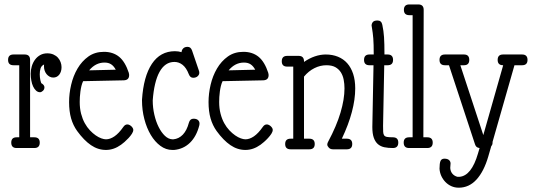

<svg xmlns="http://www.w3.org/2000/svg" viewBox="-20 -681 2453 882"><path d="M42 -381.3H68.4V-50.3H56.2C39.9 -50.3 31.7 -42.2 31.7 -25.9C31.7 -9.3 39.9 -1 56.2 -1H137.7C154.3 -1 162.6 -9.3 162.6 -25.9C162.6 -42.2 154.3 -50.3 137.7 -50.3H118.2V-405.8C118.2 -422.4 109.9 -430.7 93.3 -430.7H42C25.4 -430.7 17.1 -422.4 17.1 -405.8C17.1 -389.5 25.4 -381.3 42 -381.3ZM172.9 -296.9C171.2 -296.9 169.8 -298.3 168.7 -301.3C167.6 -304.2 166.5 -307.9 165.5 -312.3C164.6 -316.7 163.8 -321.4 163.3 -326.4C162.8 -331.5 162.6 -335.9 162.6 -339.8C162.6 -349.6 163.8 -358.6 166.3 -366.7C168.7 -374.8 174.2 -380.9 182.6 -384.8C182.3 -383.1 182.1 -381.5 182.1 -379.9V-375C182.1 -368.5 183.2 -362.2 185.3 -356.2C187.4 -350.2 190.3 -344.9 194.1 -340.3C197.8 -335.8 202.3 -332 207.5 -329.1C212.7 -326.2 218.4 -324.7 224.6 -324.7C236 -324.7 245.2 -329.2 252.2 -338.1C259.2 -347.1 262.7 -358.6 262.7 -372.6C262.7 -380 261.3 -387.6 258.5 -395.3C255.8 -402.9 251.7 -409.7 246.3 -415.8C241 -421.8 234.1 -426.7 225.8 -430.4C217.5 -434.2 208 -436 197.3 -436C185.2 -436 174.5 -433.4 165 -428.2C155.6 -423 147.6 -416 141.1 -407.2C134.6 -398.4 129.6 -388.4 126.2 -377.2C122.8 -366 121.1 -354.3 121.1 -342.3C121.1 -331.9 122 -321.5 123.8 -311.3C125.6 -301 128.3 -291.9 132.1 -283.9C135.8 -276 140.4 -269.5 145.8 -264.6C151.1 -259.8 157.2 -257.3 164.1 -257.3C168 -257.3 172.3 -259.4 177 -263.7C181.7 -267.9 184.1 -273.3 184.1 -279.8C184.1 -286.3 180.3 -292 172.9 -296.9Z M389.6 -357.9C409.5 -381.7 432.9 -393.6 460 -393.6C472.3 -393.6 482.6 -390.9 490.7 -385.5C498.9 -380.1 505.9 -371.9 511.7 -360.8ZM548.8 -312C565.1 -312.7 573.2 -320.6 573.2 -335.9C573.2 -338.9 572.8 -341.8 571.8 -344.7H572.3C560.9 -379.9 545.8 -405 527.1 -420.2C508.4 -435.3 485.2 -442.9 457.5 -442.9C429.9 -442.9 406 -435.7 386 -421.4C366 -407.1 349.4 -388.7 336.2 -366.2C323 -343.8 313.2 -318.9 306.9 -291.7C300.5 -264.6 297.4 -238.1 297.4 -212.4C297.4 -183.8 300.5 -158.7 306.6 -137.2C312.8 -115.7 322.1 -96.4 334.5 -79.1C355.3 -50.5 376.5 -28.8 397.9 -14.2C419.4 0.5 442.4 7.8 466.8 7.8C490.9 7.8 514 -0.2 536.1 -16.1C540.4 -19 545.7 -23.3 552 -28.8C558.3 -34.3 564.5 -40.4 570.6 -46.9C576.6 -53.4 581.7 -59.9 585.9 -66.4C590.2 -72.9 592.3 -78.9 592.3 -84.5C592.3 -87.1 591.5 -89.8 589.8 -92.8C588.2 -95.7 586.1 -98.4 583.5 -100.8C580.9 -103.3 578 -105.3 574.7 -106.9C571.5 -108.6 568.2 -109.4 564.9 -109.4C557.8 -109.4 551.6 -105.5 546.4 -97.7C532.7 -78.1 519.2 -63.8 505.9 -54.7C492.5 -45.6 479.5 -41 466.8 -41C460.9 -41 453.9 -42.5 445.6 -45.4C437.3 -48.3 428.6 -52.9 419.7 -59.1C410.7 -65.3 401.9 -73 393.1 -82.3C384.3 -91.6 376.4 -102.5 369.4 -115.2C362.4 -127.9 356.8 -142.4 352.5 -158.7C348.3 -175 346.2 -193 346.2 -212.9C346.2 -219.7 346.4 -227.3 346.9 -235.6C347.4 -243.9 348.2 -252.3 349.4 -260.7C350.5 -269.2 352.1 -277.5 354 -285.6C356 -293.8 358.6 -301.3 361.8 -308.1Z M814 -441.4C804.5 -444.3 794.4 -445.8 783.7 -445.8C738.8 -445.8 703.5 -426.4 677.7 -387.7C652 -349 636.9 -293.9 632.3 -222.7V-220.2C632.3 -190.3 635.9 -161.5 643.1 -134C650.2 -106.5 660.1 -82.3 672.6 -61.3C685.1 -40.3 699.9 -23.5 716.8 -11C733.7 1.5 752 7.8 771.5 7.8H779.8C808.4 5.2 832.8 -5.9 852.8 -25.4C872.8 -44.9 887 -71.5 895.5 -105C895.8 -106.6 896.1 -108.2 896.2 -109.6C896.4 -111.1 896.5 -112.5 896.5 -113.8C896.5 -120 894.2 -125.2 889.6 -129.4C885.1 -133.6 878.1 -135.7 868.7 -135.7C858.2 -135.7 851.2 -129.6 847.7 -117.2C841.5 -93.8 832.3 -75.6 820.1 -62.7C807.9 -49.9 793.3 -42.6 776.4 -41H772.5C760.1 -41.3 748.5 -46.7 737.5 -57.1C726.6 -67.5 717 -81.1 708.7 -97.7C700.4 -114.3 693.8 -133.1 689 -154.3C684.1 -175.5 681.6 -197.1 681.6 -219.2V-219.7C683.6 -247.7 687.2 -272.7 692.4 -294.7C697.6 -316.7 704.3 -335.2 712.6 -350.3C720.9 -365.5 730.8 -377 742.2 -384.8C753.6 -392.6 766.6 -396.5 781.2 -396.5C794.9 -396.5 807.5 -392 818.8 -383.1C830.2 -374.1 839.7 -359.9 847.2 -340.3C851.4 -329.3 858.1 -323.7 867.2 -323.7C876 -323.7 882.9 -326.1 887.9 -330.8C893 -335.5 895.5 -340.7 895.5 -346.2C895.5 -350.4 894.9 -354 893.6 -356.9L862.3 -448.7C858.4 -460.1 851.6 -465.8 841.8 -465.8C833 -465.8 826.3 -463.4 821.5 -458.5C816.8 -453.6 814.3 -447.9 814 -441.4Z M1030.3 -357.9C1050.1 -381.7 1073.6 -393.6 1100.6 -393.6C1113 -393.6 1123.2 -390.9 1131.3 -385.5C1139.5 -380.1 1146.5 -371.9 1152.3 -360.8ZM1189.5 -312C1205.7 -312.7 1213.9 -320.6 1213.9 -335.9C1213.9 -338.9 1213.4 -341.8 1212.4 -344.7H1212.9C1201.5 -379.9 1186.4 -405 1167.7 -420.2C1149 -435.3 1125.8 -442.9 1098.1 -442.9C1070.5 -442.9 1046.6 -435.7 1026.6 -421.4C1006.6 -407.1 990 -388.7 976.8 -366.2C963.6 -343.8 953.9 -318.9 947.5 -291.7C941.2 -264.6 938 -238.1 938 -212.4C938 -183.8 941.1 -158.7 947.3 -137.2C953.5 -115.7 962.7 -96.4 975.1 -79.1C995.9 -50.5 1017.1 -28.8 1038.6 -14.2C1060.1 0.5 1083 7.8 1107.4 7.8C1131.5 7.8 1154.6 -0.2 1176.8 -16.1C1181 -19 1186.3 -23.3 1192.6 -28.8C1199 -34.3 1205.2 -40.4 1211.2 -46.9C1217.2 -53.4 1222.3 -59.9 1226.6 -66.4C1230.8 -72.9 1232.9 -78.9 1232.9 -84.5C1232.9 -87.1 1232.1 -89.8 1230.5 -92.8C1228.8 -95.7 1226.7 -98.4 1224.1 -100.8C1221.5 -103.3 1218.6 -105.3 1215.3 -106.9C1212.1 -108.6 1208.8 -109.4 1205.6 -109.4C1198.4 -109.4 1192.2 -105.5 1187 -97.7C1173.3 -78.1 1159.8 -63.8 1146.5 -54.7C1133.1 -45.6 1120.1 -41 1107.4 -41C1101.6 -41 1094.5 -42.5 1086.2 -45.4C1077.9 -48.3 1069.3 -52.9 1060.3 -59.1C1051.4 -65.3 1042.5 -73 1033.7 -82.3C1024.9 -91.6 1017 -102.5 1010 -115.2C1003 -127.9 997.4 -142.4 993.2 -158.7C988.9 -175 986.8 -193 986.8 -212.9C986.8 -219.7 987.1 -227.3 987.5 -235.6C988 -243.9 988.9 -252.3 990 -260.7C991.1 -269.2 992.7 -277.5 994.6 -285.6C996.6 -293.8 999.2 -301.3 1002.4 -308.1Z M1299.3 -375H1327.1V-43.9H1314.9C1298.3 -43.9 1290 -35.8 1290 -19.5C1290 -3.3 1298.3 4.9 1314.9 4.9H1400.9C1417.5 4.9 1425.8 -3.3 1425.8 -19.5C1425.8 -35.8 1417.5 -43.9 1400.9 -43.9H1376.5V-329.1C1390.5 -346 1406.4 -359 1424.3 -367.9C1442.2 -376.9 1460.6 -381.3 1479.5 -381.3C1496.1 -381.3 1509.7 -378.4 1520.3 -372.6C1530.8 -366.7 1539.3 -358.8 1545.7 -348.9C1552 -338.9 1556.4 -327.6 1558.8 -314.7C1561.3 -301.8 1562.5 -288.6 1562.5 -274.9C1562.5 -241.7 1556.4 -204.6 1544.2 -163.6C1532 -122.6 1513.2 -78.3 1487.8 -30.8C1484.9 -25.9 1483.4 -21.3 1483.4 -17.1C1483.4 -12.5 1485.8 -7.7 1490.5 -2.7C1495.2 2.4 1501.6 4.9 1509.8 4.9H1573.2C1589.8 4.9 1598.1 -3.3 1598.1 -19.5C1598.1 -35.8 1589.8 -43.9 1573.2 -43.9H1550.3C1570.8 -86.9 1586.2 -127.8 1596.4 -166.5C1606.7 -205.2 1611.8 -241.4 1611.8 -274.9C1611.8 -300 1608.6 -322.2 1602.3 -341.6C1595.9 -360.9 1586.9 -377.2 1575.2 -390.4C1563.5 -403.6 1549.2 -413.6 1532.5 -420.4C1515.7 -427.2 1497.1 -430.7 1476.6 -430.7C1460 -430.7 1443.3 -427.8 1426.5 -422.1C1409.7 -416.4 1393.1 -407.9 1376.5 -396.5V-399.4C1376.5 -416 1368.3 -424.3 1352.1 -424.3H1299.3C1282.7 -424.3 1274.4 -416 1274.4 -399.4C1274.4 -383.1 1282.7 -375 1299.3 -375Z M1688 -557.6C1689.6 -547.5 1691 -538.4 1692.1 -530.3C1693.3 -522.1 1694.2 -513.5 1694.8 -504.4C1695.5 -495.3 1696 -484.9 1696.3 -473.4C1696.6 -461.8 1696.8 -447.6 1696.8 -430.7H1677.2C1660.6 -430.7 1652.3 -422.4 1652.3 -405.8C1652.3 -389.5 1660.6 -381.3 1677.2 -381.3H1695.8L1690.4 -97.7C1690.4 -77.5 1692.6 -61.1 1697 -48.6C1701.4 -36.1 1707.7 -26.2 1715.8 -19C1724 -11.9 1733.9 -7.1 1745.6 -4.6C1757.3 -2.2 1770.3 -1 1784.7 -1C1801.3 -1 1809.6 -9.3 1809.6 -25.9C1809.6 -42.2 1801.3 -50.3 1784.7 -50.3C1772.9 -50.3 1764 -50.9 1757.8 -52C1751.6 -53.1 1747.2 -55.6 1744.6 -59.3C1742 -63.1 1740.6 -68.4 1740.2 -75.2C1739.9 -82 1739.7 -91.3 1739.7 -103L1745.1 -381.3H1760.7C1777.3 -381.3 1785.6 -389.5 1785.6 -405.8C1785.6 -422.4 1777.3 -430.7 1760.7 -430.7H1746.1C1746.1 -448.6 1745.9 -463.9 1745.6 -476.6C1745.3 -489.3 1744.8 -500.7 1744.1 -510.7C1743.5 -520.8 1742.5 -530.3 1741.2 -539.1C1739.9 -547.9 1738.3 -557.1 1736.3 -566.9C1733.7 -580.2 1726.4 -586.9 1714.4 -586.9C1703.9 -586.9 1696.8 -584.6 1692.9 -579.8C1689 -575.1 1687 -569.5 1687 -563C1687 -560.7 1687.3 -558.9 1688 -557.6Z M1860.4 -611.3H1875.5V-50.3H1859.4C1842.8 -50.3 1834.5 -42.2 1834.5 -25.9C1834.5 -9.3 1842.8 -1 1859.4 -1H1942.9C1959.5 -1 1967.8 -9.3 1967.8 -25.9C1967.8 -42.2 1959.5 -50.3 1942.9 -50.3H1924.8L1926.3 -635.7C1926.3 -652.3 1918 -660.6 1901.4 -660.6H1860.4C1843.8 -660.6 1835.4 -652.3 1835.4 -635.7C1835.4 -619.5 1843.8 -611.3 1860.4 -611.3Z M2291 -381.3H2291.5L2200.2 -60.5L2094.7 -381.3H2111.3C2127.6 -381.3 2135.7 -389.5 2135.7 -405.8C2135.7 -422.4 2127.6 -430.7 2111.3 -430.7H2023.9C2007.3 -430.7 1999 -422.4 1999 -405.8C1999 -389.5 2007.3 -381.3 2023.9 -381.3H2042.5L2162.1 -18.1C2163.7 -12.9 2166.2 -8.9 2169.4 -6.1C2172.7 -3.3 2177.2 -1.6 2183.1 -1L2175.8 23.9C2155.9 92.6 2127.4 128.4 2090.3 131.3H2081.5C2071.8 128.7 2064 123.9 2058.1 116.9C2052.2 109.9 2049 101.2 2048.3 90.8C2048.3 85.6 2048.6 81.5 2049.1 78.6C2049.6 75.7 2049.8 72.9 2049.8 70.3C2049.8 63.8 2047.4 58.4 2042.7 54.2C2038 50 2030.9 47.9 2021.5 47.9C2012.7 47.9 2006.8 51.4 2003.7 58.3C2000.6 65.3 1999 77.1 1999 93.8C1999.7 105.5 2002.4 116.5 2007.1 127C2011.8 137.4 2018.1 146.6 2025.9 154.8C2033.7 162.9 2042.8 169.4 2053.2 174.1C2063.6 178.8 2075 181.2 2087.4 181.2C2119 181.2 2146.2 168.7 2168.9 143.8C2191.7 118.9 2209.8 83.5 2223.1 37.6L2236.8 -9.8C2240.7 -13.7 2242.7 -19 2242.7 -25.9V-29.3L2343.3 -381.3H2378.4C2395 -381.3 2403.3 -389.5 2403.3 -405.8C2403.3 -422.4 2395 -430.7 2378.4 -430.7H2291C2274.4 -430.7 2266.1 -422.4 2266.1 -405.8C2266.1 -389.5 2274.4 -381.3 2291 -381.3Z"/></svg>

Font: Nathan
Style: Regular
Weight: 400
Designer: Peter Wiegel
Foundry: Peter Wiegel
Version: Version 1.001 2009